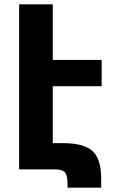

<svg xmlns="http://www.w3.org/2000/svg" viewBox="-20 -780 518 884"><path d="M68 0V-760H223V-504H448V-383H223V-121H270Q365 -121 405.5 -85Q446 -49 446 46V84H291V67Q291 30 280 15Q269 0 234 0Z"/></svg>

Font: Noto Sans Armenian SemiCondensed ExtraBold
Style: Regular
Weight: 800
Width: 4
Designer: Monotype Design Team
Foundry: Monotype Imaging Inc.
Version: Version 2.008; ttfautohint (v1.8.4.7-5d5b)